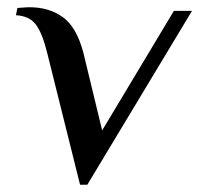

<svg xmlns="http://www.w3.org/2000/svg" viewBox="-20 -500 550 530"><path d="M110 -355Q96 -411 78 -433.5Q60 -456 24 -458L28 -478Q33 -478 42.5 -479Q52 -480 62 -480Q115 -480 153 -453Q191 -426 210 -355L262 -140L460 -470H510L221 10H201Z"/></svg>

Font: Philosopher
Style: Italic
Weight: 400
Italic angle: -10°
Designer: Jovanny Lemonad
Foundry: Jovanny Lemonad
Version: Version 2.000